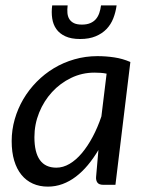

<svg xmlns="http://www.w3.org/2000/svg" viewBox="-20 -695 554 722"><path d="M23.9 0ZM414.1 0H369.1Q352.1 0 346.2 -8.5Q340.3 -17.1 341.3 -29.3L350.1 -130.9Q331.5 -99.6 310.3 -74.2Q289.1 -48.8 265.4 -30.8Q241.7 -12.7 215.1 -2.9Q188.5 6.8 160.2 6.8Q128.9 6.8 103.8 -4.4Q78.6 -15.6 60.8 -37.4Q43 -59.1 33.4 -91.1Q23.9 -123 23.9 -164.6Q23.9 -206.5 35.4 -246.6Q46.9 -286.6 67.6 -322Q88.4 -357.4 117.7 -387.2Q147 -417 182.6 -438.5Q218.3 -460 259.8 -471.9Q301.3 -483.9 346.2 -483.9Q378.4 -483.9 409.7 -479.2Q440.9 -474.6 470.2 -461.9ZM191.9 -64.5Q217.3 -64.5 241.7 -78.9Q266.1 -93.3 287.8 -119.1Q309.6 -145 328.4 -180.2Q347.2 -215.3 361.3 -257.3L380.9 -418Q369.6 -420.4 357.9 -421.1Q346.2 -421.9 335 -421.9Q288.6 -421.9 247.6 -402.1Q206.5 -382.3 175.8 -348.9Q145 -315.4 127.2 -271.5Q109.4 -227.5 109.4 -179.2Q109.4 -64.5 191.9 -64.5ZM281.2 -548.3Q247.6 -548.3 225.6 -558.6Q203.6 -568.8 191.7 -585.9Q179.7 -603 176.3 -626Q172.9 -648.9 176.3 -674.8H234.4Q232.4 -659.2 233.6 -645.8Q234.9 -632.3 241 -622.8Q247.1 -613.3 258.3 -607.9Q269.5 -602.5 288.1 -602.5Q306.2 -602.5 319.1 -607.9Q332 -613.3 340.3 -622.8Q348.6 -632.3 353.3 -645.8Q357.9 -659.2 359.9 -674.8H418.5Q415 -648.9 406 -626Q397 -603 380.6 -585.9Q364.3 -568.8 339.8 -558.6Q315.4 -548.3 281.2 -548.3Z"/></svg>

Font: Carlito
Style: Italic
Weight: 400
Italic angle: -7°
Designer: Lukasz Dziedzic
Foundry: tyPoland Lukasz Dziedzic
Version: Version 1.104